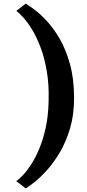

<svg xmlns="http://www.w3.org/2000/svg" viewBox="-20 -855 484 1064"><path d="M390.5 -311Q390.5 -218.5 368.2 -143.5Q346 -68.5 311.5 -10.5Q277 47.5 239.5 88.8Q202 130 170.2 155Q138.5 180 122.5 189L70 148.5Q83.5 140 105 118Q126.5 96 150.8 59.2Q175 22.5 196.8 -28.8Q218.5 -80 233.2 -147Q248 -214 249.5 -297Q252 -387 239.2 -461Q226.5 -535 204.8 -592.2Q183 -649.5 157.8 -691Q132.5 -732.5 109 -758.2Q85.5 -784 70.5 -794.5L122.5 -835Q136 -827 167.2 -804.5Q198.5 -782 236.2 -742.2Q274 -702.5 309.2 -642.8Q344.5 -583 367.5 -500.8Q390.5 -418.5 390.5 -311Z"/></svg>

Font: Merriweather 24pt ExtraBold
Style: Regular
Weight: 800
Version: Version 2.100